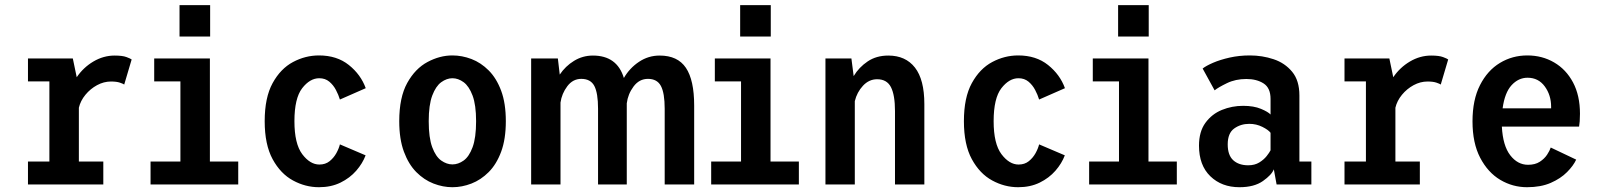

<svg xmlns="http://www.w3.org/2000/svg" viewBox="-20 -732 6352 762"><path d="M91 0V-91H176V-409H91V-500H269L284.5 -425.5Q310.5 -464 350.5 -487.8Q390.5 -511.5 435 -511.5Q466 -511.5 482 -505.5Q498 -499.5 502.5 -496L473 -396.5Q469 -399.5 455.8 -404Q442.5 -408.5 420.5 -408.5Q392 -408.5 365.2 -394Q338.5 -379.5 319 -355.8Q299.5 -332 293 -304.5V-91H390V0Z M692.5 -711.5H814V-587H692.5ZM577.5 0V-91H696V-409H592V-500H813V-91H925.5V0Z M1246 11Q1192 11 1142.8 -15.8Q1093.5 -42.5 1062 -100.2Q1030.5 -158 1030.5 -251Q1030.5 -345 1062 -402.2Q1093.5 -459.5 1142.8 -485.8Q1192 -512 1246 -512Q1317 -512 1364.5 -474Q1412 -436 1431.5 -382L1329 -337Q1323.5 -355.5 1313.2 -375Q1303 -394.5 1286.8 -408Q1270.5 -421.5 1247 -421.5Q1210 -421.5 1179.2 -381.8Q1148.5 -342 1148.5 -251Q1148.5 -161.5 1179.5 -120.2Q1210.5 -79 1247.5 -79Q1271.5 -79 1288 -92.2Q1304.5 -105.5 1314.8 -124Q1325 -142.5 1329 -159L1431 -115.5Q1419 -83.5 1393.8 -54.5Q1368.5 -25.5 1331.2 -7.2Q1294 11 1246 11Z M1775.5 11Q1738 11 1700.5 -3.5Q1663 -18 1632.2 -49Q1601.5 -80 1583 -130Q1564.5 -180 1564.5 -251Q1564.5 -345.5 1596.2 -402.8Q1628 -460 1676.8 -486Q1725.5 -512 1775.5 -512Q1813.5 -512 1851 -497.8Q1888.5 -483.5 1919.5 -452.5Q1950.5 -421.5 1969 -371.8Q1987.5 -322 1987.5 -251Q1987.5 -180 1969 -130Q1950.5 -80 1919.5 -49Q1888.5 -18 1851 -3.5Q1813.5 11 1775.5 11ZM1775.5 -79.5Q1798.5 -79.5 1820 -94.8Q1841.5 -110 1855.5 -147.5Q1869.5 -185 1869.5 -251Q1869.5 -315.5 1855.5 -352.8Q1841.5 -390 1820 -405.8Q1798.5 -421.5 1775.5 -421.5Q1753 -421.5 1731.2 -405.8Q1709.5 -390 1695.5 -352.8Q1681.5 -315.5 1681.5 -251Q1681.5 -185 1695.5 -147.5Q1709.5 -110 1731.2 -94.8Q1753 -79.5 1775.5 -79.5Z M2088 0V-500H2194L2201.5 -436Q2224 -469.5 2258.2 -490.5Q2292.5 -511.5 2333 -511.5Q2429 -511.5 2456 -422.5Q2478.5 -461.5 2515.8 -486.5Q2553 -511.5 2598 -511.5Q2669.5 -511.5 2702.2 -462.8Q2735 -414 2735 -313.5V0H2618V-300.5Q2618 -362.5 2603 -390.8Q2588 -419 2551.5 -419Q2517 -419 2494.5 -388.8Q2472 -358.5 2467.5 -322V0H2353.5V-300.5Q2353.5 -362.5 2338.8 -390.8Q2324 -419 2287 -419Q2253.5 -419 2231.5 -389.8Q2209.5 -360.5 2204.5 -325V0Z M2917.5 -711.5H3039V-587H2917.5ZM2802.5 0V-91H2921V-409H2817V-500H3038V-91H3150.5V0Z M3256 0V-500H3359L3368 -430Q3389 -465 3423.5 -488.2Q3458 -511.5 3505.5 -511.5Q3574 -511.5 3611.2 -463.8Q3648.5 -416 3648.5 -319V0H3532V-291Q3532 -354.5 3516 -386Q3500 -417.5 3461 -417.5Q3429 -417.5 3405 -391.8Q3381 -366 3372.5 -330.5V0Z M4021 11Q3967 11 3917.8 -15.8Q3868.5 -42.5 3837 -100.2Q3805.5 -158 3805.5 -251Q3805.5 -345 3837 -402.2Q3868.5 -459.5 3917.8 -485.8Q3967 -512 4021 -512Q4092 -512 4139.5 -474Q4187 -436 4206.5 -382L4104 -337Q4098.5 -355.5 4088.2 -375Q4078 -394.5 4061.8 -408Q4045.5 -421.5 4022 -421.5Q3985 -421.5 3954.2 -381.8Q3923.5 -342 3923.5 -251Q3923.5 -161.5 3954.5 -120.2Q3985.5 -79 4022.5 -79Q4046.5 -79 4063 -92.2Q4079.5 -105.5 4089.8 -124Q4100 -142.5 4104 -159L4206 -115.5Q4194 -83.5 4168.8 -54.5Q4143.5 -25.5 4106.2 -7.2Q4069 11 4021 11Z M4417.5 -711.5H4539V-587H4417.5ZM4302.5 0V-91H4421V-409H4317V-500H4538V-91H4650.5V0Z M4899 11Q4828.5 11 4783.5 -32.5Q4738.5 -76 4738.5 -154Q4738.5 -209.5 4764 -244.5Q4789.5 -279.5 4829.5 -295.8Q4869.5 -312 4913.5 -312Q4956 -312 4984.5 -300Q5013 -288 5022.5 -277.5V-339.5Q5022.5 -383 4995 -400.8Q4967.5 -418.5 4926.5 -418.5Q4883.5 -418.5 4849.5 -402Q4815.5 -385.5 4800.5 -373.5L4753 -460Q4766 -470.5 4794.2 -482.8Q4822.5 -495 4860.2 -503.5Q4898 -512 4940.5 -512Q4989.5 -512 5034.5 -497Q5079.5 -482 5108.2 -447.2Q5137 -412.5 5137 -353V-91H5184.5V0H5046.5L5035.5 -60Q5027 -38 4992.2 -13.5Q4957.5 11 4899 11ZM4934 -76Q4959.5 -76 4977.8 -87.2Q4996 -98.5 5007 -112.5Q5018 -126.5 5022.5 -135.5V-205Q5014 -216.5 4990 -228.5Q4966 -240.5 4938 -240.5Q4904 -240.5 4878.2 -222Q4852.5 -203.5 4852.5 -159Q4852.5 -116 4874.5 -96Q4896.5 -76 4934 -76Z M5316 0V-91H5401V-409H5316V-500H5494L5509.5 -425.5Q5535.5 -464 5575.5 -487.8Q5615.5 -511.5 5660 -511.5Q5691 -511.5 5707 -505.5Q5723 -499.5 5727.5 -496L5698 -396.5Q5694 -399.5 5680.8 -404Q5667.5 -408.5 5645.5 -408.5Q5617 -408.5 5590.2 -394Q5563.5 -379.5 5544 -355.8Q5524.5 -332 5518 -304.5V-91H5615V0Z M6040.5 11Q5983.5 11 5934.2 -18.2Q5885 -47.5 5854.5 -105.8Q5824 -164 5824 -250.5Q5824 -336 5853.8 -394.2Q5883.5 -452.5 5932.8 -482.2Q5982 -512 6041.5 -512Q6100.5 -512 6148 -484.2Q6195.5 -456.5 6223 -404.8Q6250.5 -353 6250.5 -280.5Q6250.5 -263.5 6249.5 -250.5Q6248.5 -237.5 6247 -229.5H5940.5Q5944.5 -153.5 5973.8 -115.8Q6003 -78 6044.5 -78Q6072.5 -78 6091 -90Q6109.5 -102 6120 -118Q6130.5 -134 6134.5 -146.5L6235.5 -98.5Q6224.5 -74.5 6199.2 -49Q6174 -23.5 6134.5 -6.2Q6095 11 6040.5 11ZM6042.5 -423.5Q6006.5 -423.5 5979.2 -394Q5952 -364.5 5943.5 -302H6136V-308.5Q6136 -354.5 6110.8 -389Q6085.5 -423.5 6042.5 -423.5Z"/></svg>

Font: Trispace SemiCondensed Medium
Style: Regular
Weight: 500
Width: 4
Designer: Tyler Finck
Foundry: Etcetera Type Company
Version: Version 1.210; ttfautohint (v1.8.3)